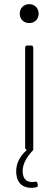

<svg xmlns="http://www.w3.org/2000/svg" viewBox="-20 -721 264 924"><path d="M121 -610C147 -610 166 -629 166 -655C166 -682 147 -701 121 -701C94 -701 75 -682 75 -655C75 -629 94 -610 121 -610ZM89 102C89 70 107 38 129 13C134 8 137 4 139 2C140 1 140 -1 140 -2V-492C140 -498 136 -502 130 -502H111C105 -502 101 -498 101 -492V-10C101 -6 103 -3 106 -1C108 0 109 1 107 3C71 35 58 70 58 103C58 164 94 183 130 183C139 183 147 182 155 180C160 179 162 176 162 171C162 170 162 169 162 168L160 161C159 156 157 153 152 153C151 153 149 154 148 154C143 155 139 155 134 155C111 155 89 143 89 102Z"/></svg>

Font: Barlow Condensed ExtraLight
Style: Regular
Weight: 275
Width: 3
Designer: Jeremy Tribby
Foundry: Tribby Type
Version: Version 1.422;hotconv 1.0.109;makeotfexe 2.5.65596